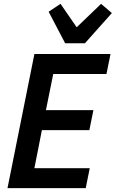

<svg xmlns="http://www.w3.org/2000/svg" viewBox="-20 -979 602 999"><path d="M19 0 159 -698H555L534 -594H257L219 -406H466L445 -302H198L159 -104H447L426 0ZM319 -754 233 -918 295 -959 379 -837 506 -959 562 -911 422 -754Z"/></svg>

Font: IBM Plex Sans Condensed SemiBold
Style: Italic
Weight: 600
Width: 3
Italic angle: -11°
Designer: Mike Abbink, Paul van der Laan, Pieter van Rosmalen
Foundry: Bold Monday
Version: Version 1.3